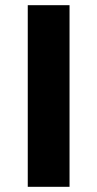

<svg xmlns="http://www.w3.org/2000/svg" viewBox="-20 -720 375 740"><path d="M87 -700H248V0H87Z"/></svg>

Font: Chess Sans
Style: Bold
Weight: 700
Designer: Wolf Bōese
Foundry: Wolf Bōese
Version: Version 7.223